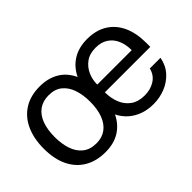

<svg xmlns="http://www.w3.org/2000/svg" viewBox="-79 -812 1107 1107"><g transform="rotate(-45 474.0 -258.5)"><path d="M896 -271V-237H525.5Q525.5 -188 541.8 -148.2Q558 -108.5 591.2 -85Q624.5 -61.5 674.5 -61.5Q724 -61.5 759.8 -84.5Q795.5 -107.5 806 -151H893Q883.5 -98.5 851 -62.5Q818.5 -26.5 772.5 -8.2Q726.5 10 676.5 10Q608.5 10 556.5 -20Q504.5 -50 476.5 -105.5Q451 -51.5 403 -20.8Q355 10 283.5 10Q212 10 158.8 -20.8Q105.5 -51.5 76 -111Q46.5 -170.5 46.5 -256.5Q46.5 -337.5 74 -398.5Q101.5 -459.5 154.5 -493.2Q207.5 -527 284 -527Q350.5 -527 400.2 -498Q450 -469 477 -410.5Q503.5 -466 552.5 -496.5Q601.5 -527 669.5 -527Q742.5 -527 793 -495.5Q843.5 -464 869.8 -406.8Q896 -349.5 896 -271ZM284 -63Q330 -63 362 -86.5Q394 -110 410.8 -154Q427.5 -198 427.5 -258.5Q427.5 -314 412.8 -358.2Q398 -402.5 366.5 -428.5Q335 -454.5 284 -454.5Q237 -454.5 204.5 -431.2Q172 -408 155.2 -364Q138.5 -320 138.5 -258.5Q138.5 -204 153.2 -159.5Q168 -115 200.2 -89Q232.5 -63 284 -63ZM526 -299.5H807Q807 -344 792 -379.8Q777 -415.5 746.2 -436.2Q715.5 -457 669 -457Q620.5 -457 588.8 -433.8Q557 -410.5 541.2 -374.2Q525.5 -338 526 -299.5Z"/></g></svg>

Font: Public Sans Thin
Style: Regular
Weight: 400
Version: Version 2.001